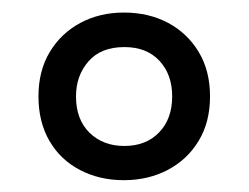

<svg xmlns="http://www.w3.org/2000/svg" viewBox="-20 -744 404 312"><path d="M181.2 -451.2Q141.6 -451.2 109.9 -467.8Q78.1 -484.4 60.3 -515.1Q42.5 -545.9 42.5 -587.4Q42.5 -628.9 60.8 -659.4Q79.1 -689.9 110.6 -706.8Q142.1 -723.6 181.2 -723.6Q221.7 -723.6 253.2 -706.8Q284.7 -689.9 303 -659.4Q321.3 -628.9 321.3 -587.4Q321.3 -545.4 302.7 -514.9Q284.2 -484.4 252.4 -467.8Q220.7 -451.2 181.2 -451.2ZM182.1 -506.8Q217.3 -506.8 238.5 -528.8Q259.8 -550.8 259.8 -587.4Q259.8 -623 239 -645.3Q218.3 -667.5 182.1 -667.5Q144 -667.5 123.8 -644.3Q103.5 -621.1 103.5 -587.4Q103.5 -549.8 125.5 -528.3Q147.5 -506.8 182.1 -506.8Z"/></svg>

Font: Open Sans Condensed Medium
Style: Regular
Weight: 500
Width: 3
Designer: Monotype Design Team
Foundry: Monotype Imaging Inc.
Version: Version 3.000